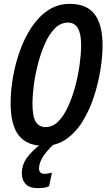

<svg xmlns="http://www.w3.org/2000/svg" viewBox="-20 -745 561 994"><path d="M208 10Q120 10 77.5 -43.5Q35 -97 35 -211Q35 -276 47.5 -347.5Q60 -419 84.5 -486Q109 -553 145.5 -607Q182 -661 231 -693Q280 -725 341 -725Q429 -725 470 -671Q511 -617 511 -510Q511 -453 500 -384Q489 -315 466.5 -245.5Q444 -176 408.5 -118Q373 -60 323 -25Q273 10 208 10ZM216 -87Q253 -87 282 -116.5Q311 -146 333 -194.5Q355 -243 370 -300Q385 -357 392.5 -412.5Q400 -468 400 -512Q400 -628 332 -628Q293 -628 263 -597Q233 -566 211.5 -516.5Q190 -467 175.5 -410Q161 -353 154.5 -300Q148 -247 148 -210Q148 -142 165 -114.5Q182 -87 216 -87ZM174 229Q133 229 113 208Q93 187 93 153Q93 109 119 72.5Q145 36 193 0H260Q219 39 201 68.5Q183 98 182 126Q182 155 210 155Q218 155 228 153Q238 151 249 149L234 219Q220 226 205 227.5Q190 229 174 229Z"/></svg>

Font: Noto Sans ExtraCondensed SemiBold
Style: Italic
Weight: 600
Width: 2
Italic angle: -12°
Designer: Monotype Design Team
Foundry: Monotype Imaging Inc.
Version: Version 2.013; ttfautohint (v1.8.4.7-5d5b)